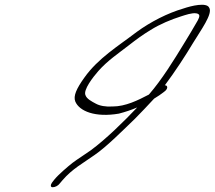

<svg xmlns="http://www.w3.org/2000/svg" viewBox="-20 -750 901 806"><path d="M334 -424C301 -378 287 -347 296 -324C313 -283 380 -256 479 -273C506 -280 530 -288 556 -299C500 -240 425 -166 361 -119C333 -99 308 -84 284 -66C265 -51 226 -18 208 4L198 17C192 26 191 36 201 36C211 36 224 30 231 20L242 7C284 -42 329 -65 378 -100C429 -135 500 -207 546 -251C570 -275 601 -308 627 -336C644 -346 655 -354 668 -364C686 -376 686 -392 672 -392C716 -451 759 -517 790 -569C822 -622 875 -693 858 -718C847 -741 784 -726 749 -714C684 -695 613 -659 554 -616C477 -557 392 -506 334 -424ZM393 -452C432 -496 476 -525 521 -560C553 -585 579 -604 612 -624C652 -649 698 -668 739 -681C758 -687 786 -697 804 -694C821 -691 819 -681 810 -664C791 -631 774 -602 751 -565C712 -501 660 -416 605 -353C559 -329 507 -303 453 -303C423 -301 398 -306 382 -315C365 -324 344 -335 339 -350C328 -372 371 -427 393 -452Z"/></svg>

Font: Stray Cat
Style: UltObl
Weight: 400
Version: Version 1.0